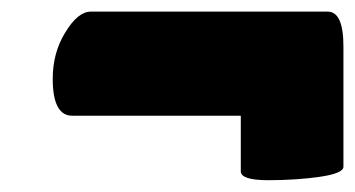

<svg xmlns="http://www.w3.org/2000/svg" viewBox="-20 -387 605 327"><path d="M564.9 -308.1V-103Q564.9 -91.8 524.9 -85.9Q484.4 -80.1 437 -80.1Q390.1 -80.1 390.1 -95.2V-189.9H103Q69.8 -189.9 69.8 -252.9Q69.8 -296.9 90.8 -331.1Q112.3 -367.2 134.8 -367.2H538.1Q564.9 -367.2 564.9 -308.1Z"/></svg>

Font: GGS TheRock Black
Style: Regular
Weight: 900
Designer: Rodrigo Fuenzalida (2012); Goodgame Studios (2014)
Foundry: Rodrigo Fuenzalida,2012;  GGS,2014
Version: Version 1.002 | FøM Mod